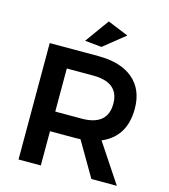

<svg xmlns="http://www.w3.org/2000/svg" viewBox="-130 -1013 983 1115"><g transform="rotate(15 361.5 -455.0)"><path d="M510 -859 382 -756 281 -766 385 -910ZM677 0H524L403 -207Q395 -206 378 -206H220V0H86V-700H378Q514 -700 588 -637Q662 -574 662 -459Q662 -291 523 -232ZM220 -583V-324H378Q534 -324 534 -455Q534 -583 378 -583Z"/></g></svg>

Font: Montserrat arm Medium
Style: Regular
Weight: 500
Designer: Julieta Ulanovsky
Foundry: Julieta Ulanovsky
Version: Version 6.000;PS 006.000;hotconv 1.0.88;makeotf.lib2.5.64775